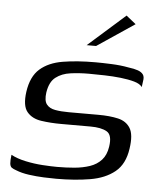

<svg xmlns="http://www.w3.org/2000/svg" viewBox="-46 -613 542 657"><g transform="rotate(5 225.0 -284.5)"><path d="M171.3 4.5Q154.2 4.5 128.7 3.5Q103.1 2.5 77.3 -1.1Q51.4 -4.7 32.4 -12.5Q22 -16 16.6 -19.9Q11.3 -23.8 10.2 -34Q9.2 -44.1 11.7 -64Q32.4 -52.5 62 -46.3Q91.5 -40 121 -38.1Q150.6 -36.2 170.7 -36.2Q201.5 -36.2 230 -38.7Q258.5 -41.2 282.6 -49.3Q306.7 -57.5 322.3 -74.6Q337.9 -91.8 342.1 -120.1Q348.6 -161 329.1 -172.4Q309.6 -183.8 272.7 -183.8H171.7Q135.3 -183.8 103.4 -188.5Q71.4 -193.1 54.2 -213.8Q36.9 -234.4 43.5 -282.8Q51 -336.1 80.7 -362.2Q110.4 -388.2 158.6 -396.2Q206.9 -404.3 270.2 -404.3Q293.3 -404.3 325.1 -403Q357 -401.8 384.5 -396.5Q404.6 -394 417.2 -389.5Q429.8 -385 435.4 -377Q441.1 -369 438.3 -354.3L435.5 -333.6Q428.1 -344.4 408 -350.1Q387.9 -355.8 361 -358.8Q334.2 -361.8 305.3 -362.5Q276.4 -363.3 251.2 -363.3Q218.4 -363.3 188.5 -359.2Q158.6 -355.1 138.1 -339.3Q117.6 -323.6 111.9 -286.9Q108 -258.8 117.6 -246.1Q127.3 -233.3 147.4 -229.7Q167.5 -226.1 193.8 -226.1H296.5Q334.8 -226.1 363.5 -219.6Q392.2 -213.1 405.9 -190.8Q419.7 -168.5 412.4 -120.2Q404.9 -66.5 371.9 -39.8Q339 -13 287.2 -4.3Q235.4 4.5 171.3 4.5ZM235.3 -460 362.6 -572.8 395.9 -546.1 267.6 -460Z"/></g></svg>

Font: Genos Thin
Style: Italic
Weight: 100
Italic angle: -8°
Designer: Robert E. Leuschke
Foundry: Robert E. Leuschke
Version: Version 1.010